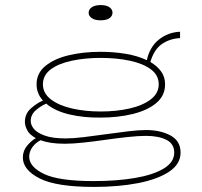

<svg xmlns="http://www.w3.org/2000/svg" viewBox="-20 -571 796 756"><path d="M350 165Q202 165 136 131.5Q70 98 70 49Q70 23 86.5 3Q103 -17 121 -27Q96 -41 87 -58.5Q78 -76 78 -91Q78 -123 101.5 -144Q125 -165 149 -175Q124 -203 124 -239Q124 -283 159 -311.5Q194 -340 251 -353.5Q308 -367 376 -367Q428 -367 475.5 -359Q523 -351 558 -334Q570 -387 606 -415.5Q642 -444 689 -446V-421Q649 -419 618 -398Q587 -377 572 -327Q599 -311 614.5 -289.5Q630 -268 630 -239Q630 -194 595 -165Q560 -136 502 -122Q444 -108 376 -108Q310 -107 253 -120.5Q196 -134 162 -163Q139 -153 120 -136Q101 -119 101 -94Q101 -79 113.5 -63.5Q126 -48 156.5 -37Q187 -26 239 -26Q268 -26 309.5 -31Q351 -36 397 -42.5Q443 -49 485 -54Q527 -59 555 -59Q612 -59 651.5 -37.5Q691 -16 691 30Q691 75 646 105Q601 135 524 150Q447 165 350 165ZM376 -132Q439 -132 491 -144Q543 -156 574 -180Q605 -204 605 -239Q605 -275 574 -298Q543 -321 491 -332Q439 -343 376 -343Q315 -343 263 -332Q211 -321 180 -298Q149 -275 149 -239Q149 -204 180 -180Q211 -156 263 -144Q315 -132 376 -132ZM95 46Q95 86 153.5 114Q212 142 349 142Q439 142 510.5 130Q582 118 624 93Q666 68 666 30Q666 -5 635 -20.5Q604 -36 555 -36Q525 -36 483 -31.5Q441 -27 395.5 -20.5Q350 -14 308 -9.5Q266 -5 236 -5Q205 -5 181.5 -8.5Q158 -12 140 -19Q120 -9 107.5 8.5Q95 26 95 46ZM376 -491Q354 -491 341.5 -499.5Q329 -508 329 -521Q329 -534 341.5 -542.5Q354 -551 376 -551Q399 -551 411 -542.5Q423 -534 423 -521Q423 -508 411 -499.5Q399 -491 376 -491Z"/></svg>

Font: Padyakke Expanded One
Style: Regular
Weight: 400
Designer: James Puckett
Foundry: Dunwich Type Founders
Version: Version 1.500; ttfautohint (v1.8.4.7-5d5b)